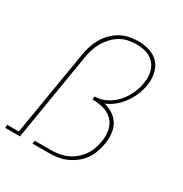

<svg xmlns="http://www.w3.org/2000/svg" viewBox="-190 -875 961 1007"><g transform="rotate(30 291.0 -371.5)"><path d="M-18 0V-19H53L138 -530Q142 -557 150.5 -584Q159 -611 173 -636Q187 -661 208 -682.5Q229 -704 254 -718Q279 -732 307 -737.5Q335 -743 362 -743Q397 -743 430.5 -732Q464 -721 486 -696Q508 -671 514.5 -636Q521 -601 515 -565Q510 -535 498 -506Q486 -477 467.5 -451Q449 -425 423.5 -403.5Q398 -382 369 -371Q398 -364 422.5 -348Q447 -332 461.5 -307Q476 -282 479 -251Q482 -220 477 -190Q472 -164 463 -137.5Q454 -111 437.5 -88Q421 -65 398 -47.5Q375 -30 349.5 -19Q324 -8 297.5 -4Q271 0 244 0H147L150 -19H244Q268 -19 292.5 -22.5Q317 -26 340.5 -36Q364 -46 384.5 -62.5Q405 -79 420 -100Q435 -121 443.5 -144.5Q452 -168 456 -192Q462 -227 455.5 -260.5Q449 -294 426.5 -317Q404 -340 371 -349Q338 -358 303 -358L306 -377Q342 -377 375.5 -394Q409 -411 433.5 -438.5Q458 -466 473.5 -499.5Q489 -533 494 -567Q500 -599 494.5 -629.5Q489 -660 470 -682.5Q451 -705 422 -714.5Q393 -724 361 -724Q337 -724 311.5 -719Q286 -714 263 -700.5Q240 -687 221.5 -667Q203 -647 190 -624Q177 -601 169.5 -576.5Q162 -552 158 -527L71 0Z"/></g></svg>

Font: Iosevka Slab ThExObl
Style: Regular
Weight: 100
Width: 7
Italic angle: -9°
Monospace: yes
Designer: Belleve Invis
Foundry: Belleve Invis
Version: Version 11.1.1; ttfautohint (v1.8.3)